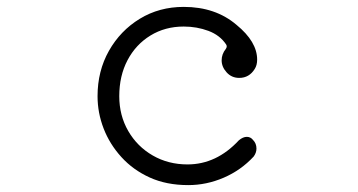

<svg xmlns="http://www.w3.org/2000/svg" viewBox="-20 -526 1040 557"><path d="M526 11Q463 11 414.5 -11Q366 -33 332 -70.5Q298 -108 280.5 -153.5Q263 -199 263 -247Q263 -320 296 -378.5Q329 -437 385.5 -471.5Q442 -506 513 -506Q605 -506 666 -454Q726 -405 726 -353Q726 -337 719 -326Q703 -300 674 -300Q652 -300 637.5 -316Q623 -332 623 -351Q623 -369 635 -384Q640 -391 636 -397Q618 -424 584.5 -436.5Q551 -449 513 -449Q459 -449 416.5 -423Q374 -397 350 -351.5Q326 -306 326 -247Q326 -191 352 -146Q378 -101 423 -75Q468 -49 524 -49Q608 -49 673 -119Q685 -129 696 -129Q707 -129 714 -120Q724 -110 724 -95Q724 -83 716 -72Q679 -32 629 -10.5Q579 11 526 11Z"/></svg>

Font: Kiwi Maru Light
Style: Regular
Weight: 300
Designer: Hiroki-Chan
Version: Version 1.100